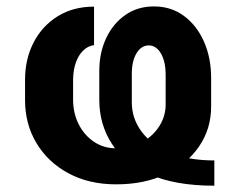

<svg xmlns="http://www.w3.org/2000/svg" viewBox="-20 -573 756 607"><path d="M657.6 -65.8V14.1Q533.7 14.1 452.9 -21.8Q372.2 -57.7 333.2 -119Q294.1 -180.3 293.9 -256.6V-349.6Q294.1 -406.5 315.7 -452.5Q337.3 -498.4 376.1 -525.6Q414.9 -552.7 466.6 -552.7Q521.1 -552.7 561.8 -522.5Q602.5 -492.3 625.1 -440.8Q647.7 -389.3 647.5 -325.2V-236.7Q647.7 -166.7 609.9 -110.8Q572.1 -54.9 504.6 -22.6Q437.2 9.8 347.3 9.8Q261.2 9.8 196.4 -25.2Q131.5 -60.2 95.4 -120.4Q59.2 -180.6 59.2 -256.2V-320.5Q59.2 -386.6 86.4 -439Q113.6 -491.4 162.8 -521.8Q212 -552.1 277.3 -552V-430.5Q258 -427.7 243.1 -413.3Q228.2 -398.9 219.8 -375.3Q211.4 -351.7 211.1 -320.5V-256.2Q211.4 -215 228.7 -180.4Q246 -145.8 276.8 -125Q307.5 -104.1 347.3 -104.1Q393.7 -104.1 428.9 -123.5Q464.2 -143 484.2 -175Q504.2 -207 503.7 -244.9V-335Q503.9 -377.7 489.1 -403.5Q474.3 -429.2 450.2 -429.5Q426.3 -429.2 411.5 -404.5Q396.7 -379.9 396.7 -338.9V-249.2Q396.7 -198.3 427.8 -156.6Q459 -114.8 517.4 -90.3Q575.9 -65.8 657.6 -65.8Z"/></svg>

Font: Inter Tight
Style: Regular
Weight: 400
Designer: Rasmus Andersson
Foundry: rsms
Version: Version 3.002